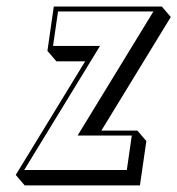

<svg xmlns="http://www.w3.org/2000/svg" viewBox="-20 -533 540 585"><path d="M473.1 -513H143.9L124.5 -378L151.7 -346.2H239.5L28 0L55.2 31.8H406.4L425.9 -103.2L398.7 -135H288.8L500.4 -481.2ZM447.4 -498 216.4 -120H381.5L366.4 -15H53.7L284.7 -393H141.6L156.8 -498Z"/></svg>

Font: Blink
Style: 3DObl
Weight: 400
Designer: Mew Too
Foundry: Cannot Into Space Fonts
Version: Version 001.000